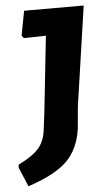

<svg xmlns="http://www.w3.org/2000/svg" viewBox="-76 -681 472 825"><g transform="rotate(-5 160.0 -268.5)"><path d="M317 -645 254 -213 246 -122Q234 -34 182.5 17.5Q131 69 13 108L-22 25L-21 12Q40 -18 66.5 -48Q93 -78 99 -126L108 -197L144 -530L49 -528L40 -539L60 -645Z"/></g></svg>

Font: Alegreya Sans ExtraBold
Style: Italic
Weight: 800
Italic angle: -7°
Designer: Juan Pablo del Peral
Foundry: Huerta Tipografica
Version: Version 2.007